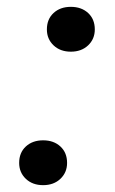

<svg xmlns="http://www.w3.org/2000/svg" viewBox="-20 -532 336 561"><path d="M176 -56Q176 -28 156.5 -9.5Q137 9 106 9Q75 9 55.5 -9.5Q36 -28 36 -56Q36 -86 55.5 -104Q75 -122 106 -122Q137 -122 156.5 -104Q176 -86 176 -56ZM257 -446Q257 -418 237.5 -399.5Q218 -381 187 -381Q156 -381 136.5 -399.5Q117 -418 117 -446Q117 -476 136.5 -494Q156 -512 187 -512Q218 -512 237.5 -494Q257 -476 257 -446Z"/></svg>

Font: Roboto Serif 20pt Light
Style: Italic
Weight: 300
Italic angle: -10°
Version: Version 1.007